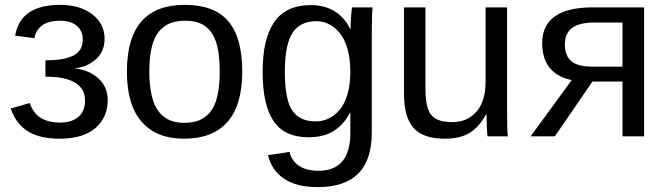

<svg xmlns="http://www.w3.org/2000/svg" viewBox="-20 -558 2702 786"><path d="M224.1 9.8Q142.6 9.8 94 -20.5Q45.4 -50.8 23.9 -113.8L102.1 -136.2Q127.4 -56.2 226.1 -56.2Q273.4 -56.2 300.8 -79.3Q328.1 -102.5 328.1 -146Q328.1 -244.1 166 -244.1V-311Q199.7 -311 225.6 -314.7Q251.5 -318.4 273.4 -327.4Q295.4 -336.4 307.1 -353.5Q318.8 -370.6 318.8 -395Q318.8 -431.6 294.4 -452.4Q270 -473.1 225.1 -473.1Q200.2 -473.1 179.4 -467.3Q158.7 -461.4 141.8 -444.6Q125 -427.7 121.1 -401.9L42 -412.1Q63.5 -538.1 226.1 -538.1Q307.6 -538.1 357.9 -499.3Q408.2 -460.4 408.2 -398.9Q408.2 -346.7 371.6 -314.7Q335 -282.7 287.1 -278.8V-277.8Q344.7 -271.5 382.8 -237.1Q420.9 -202.6 420.9 -147.9Q420.9 -77.6 370.6 -33.9Q320.3 9.8 224.1 9.8Z M971.7 -265.1Q971.7 -127.4 911.1 -58.8Q850.6 9.8 733.4 9.8Q621.1 9.8 560.3 -59.1Q499.5 -127.9 499.5 -265.1Q499.5 -538.1 736.3 -538.1Q857.9 -538.1 914.8 -470.7Q971.7 -403.3 971.7 -265.1ZM879.4 -265.1Q879.4 -325.2 869.9 -366.2Q860.4 -407.2 841.3 -430.4Q822.3 -453.6 797.4 -463.4Q772.5 -473.1 737.3 -473.1Q702.1 -473.1 676.3 -462.9Q650.4 -452.6 630.9 -429.4Q611.3 -406.2 601.3 -365.2Q591.3 -324.2 591.3 -265.1Q591.3 -205.6 601.8 -163.6Q612.3 -121.6 632.1 -98.4Q651.9 -75.2 676.3 -65.2Q700.7 -55.2 732.4 -55.2Q768.1 -55.2 793.7 -64.9Q819.3 -74.7 839.4 -97.9Q859.4 -121.1 869.4 -162.8Q879.4 -204.6 879.4 -265.1Z M1281.2 208Q1192.9 208 1142.1 173.1Q1091.3 138.2 1077.1 77.1L1165 64Q1174.3 101.1 1204.6 121.1Q1234.9 141.1 1283.2 141.1Q1414.1 141.1 1414.1 -13.2V-98.1H1413.1Q1392.1 -53.2 1350.3 -24.7Q1308.6 3.9 1243.2 3.9Q1144.5 3.9 1099.9 -62.3Q1055.2 -128.4 1055.2 -263.2Q1055.2 -328.6 1065.9 -377.9Q1076.7 -427.2 1099.9 -463.6Q1123 -500 1161.4 -518.6Q1199.7 -537.1 1253.4 -537.1Q1309.6 -537.1 1350.8 -511.2Q1392.1 -485.4 1414.1 -438H1415Q1415 -460.9 1417.5 -493.2Q1419.9 -525.4 1421.4 -527.8H1505.4Q1502 -508.3 1502 -418.9V-15.1Q1502 208 1281.2 208ZM1414.1 -264.2Q1414.1 -317.4 1402.3 -358.2Q1390.6 -398.9 1370.6 -423.1Q1350.6 -447.3 1326.7 -459.2Q1302.7 -471.2 1275.4 -471.2Q1207.5 -471.2 1176.8 -422.4Q1146 -373.5 1146 -264.2Q1146 -152.3 1175.8 -106.7Q1205.6 -61 1272.9 -61Q1300.3 -61 1324.7 -72.5Q1349.1 -84 1369.6 -107.4Q1390.1 -130.9 1402.1 -171.1Q1414.1 -211.4 1414.1 -264.2Z M1633.8 -527.8H1721.7V-192.9Q1721.7 -116.2 1745.6 -87.2Q1769.5 -58.1 1831.1 -58.1Q1894 -58.1 1930.9 -101.3Q1967.8 -144.5 1967.8 -222.2V-527.8H2055.7V-112.8Q2055.7 -15.6 2059.1 0H1976.1Q1974.6 -4.4 1973.1 -36.9Q1971.7 -69.3 1971.7 -89.8H1969.7Q1942.9 -40 1904.3 -15.1Q1865.7 9.8 1800.8 9.8Q1712.9 9.8 1673.3 -33.9Q1633.8 -77.6 1633.8 -175.8Z M2528.3 -224.1H2405.3L2251.5 0H2152.3L2320.3 -230Q2199.7 -255.9 2199.7 -381.8Q2199.7 -454.6 2251.7 -491.2Q2303.7 -527.8 2405.3 -527.8H2616.7V0H2528.3ZM2528.3 -285.2V-465.8H2414.6Q2351.6 -465.8 2322 -443.8Q2292.5 -421.9 2292.5 -376Q2292.5 -329.6 2319.1 -307.4Q2345.7 -285.2 2405.3 -285.2Z"/></svg>

Font: Libra Sans Modern
Style: Regular
Weight: 400
Foundry: Stefan Peev, Context Ltd
Version: Version 1.000